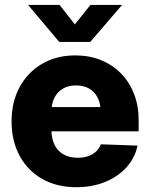

<svg xmlns="http://www.w3.org/2000/svg" viewBox="-20 -762 618 793"><path d="M295.4 11.2Q214.8 11.2 154.5 -22.9Q94.2 -57.1 61 -118.7Q27.8 -180.2 27.8 -260.7Q27.8 -340.8 61 -402.1Q94.2 -463.4 153.6 -498.3Q212.9 -533.2 290.5 -533.2Q348.6 -533.2 396.5 -513.9Q444.3 -494.6 479.2 -459.2Q514.2 -423.8 533.4 -374.5Q552.7 -325.2 552.7 -264.6V-219.7H83.5V-319.8H473.1L396 -298.8Q396 -333 383.8 -357.7Q371.6 -382.3 348.9 -395.8Q326.2 -409.2 293.9 -409.2Q262.2 -409.2 239.5 -395.8Q216.8 -382.3 204.6 -357.9Q192.4 -333.5 192.4 -299.3V-226.1Q192.4 -189.9 205.3 -163.8Q218.3 -137.7 242.7 -124Q267.1 -110.4 300.8 -110.4Q325.2 -110.4 344.5 -117.2Q363.8 -124 377 -136.5Q390.1 -148.9 396.5 -166L547.9 -160.6Q537.6 -109.9 502.4 -71Q467.3 -32.2 414.1 -10.5Q360.8 11.2 295.4 11.2ZM226.1 -741.7 289.1 -661.1 353.5 -741.7H483.4V-740.7L353 -588.9H224.6L96.7 -740.7V-741.7Z"/></svg>

Font: Inter 28pt ExtraBold
Style: Regular
Weight: 800
Designer: Rasmus Andersson
Foundry: rsms
Version: Version 4.001;git-66647c0bb